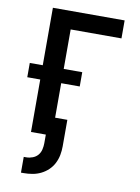

<svg xmlns="http://www.w3.org/2000/svg" viewBox="-96 -734 743 1020"><g transform="rotate(10 275.0 -224.0)"><path d="M90 222V137H104Q121 137 138 130.5Q155 124 166 111Q177 98 181 80.5Q185 63 185 46V0H105V-283H35V-360H105V-670H492V-573H218V-360H318V-283H218V-97H284V46Q284 70 279.5 93.5Q275 117 264 138.5Q253 160 235.5 176.5Q218 193 196.5 203.5Q175 214 151.5 218Q128 222 104 222Z"/></g></svg>

Font: Lode
Style: Bold
Weight: 700
Monospace: yes
Designer: Belleve Invis
Foundry: Belleve Invis
Version: Version 29.2.0; ttfautohint (v1.8.3)